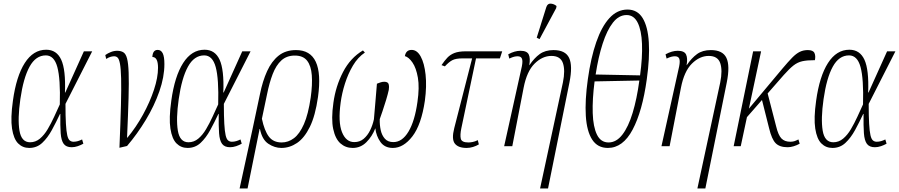

<svg xmlns="http://www.w3.org/2000/svg" viewBox="-20 -826 5080 1085"><path d="M145 10Q108 10 82.5 -15.5Q57 -41 48 -99.5Q39 -158 53 -257Q72 -395 120 -470Q168 -545 241 -545Q300 -545 326 -488.5Q352 -432 347 -303H349L454 -536H501L350 -239Q350 -169 352.5 -126.5Q355 -84 360 -62Q365 -40 374 -32.5Q383 -25 395 -25Q408 -25 420 -28.5Q432 -32 444 -38L451 -14Q437 -6 419.5 0Q402 6 385 6Q354 6 340 -13Q326 -32 323 -73Q320 -114 321 -182H319Q297 -135 273 -91Q249 -47 218.5 -18.5Q188 10 145 10ZM150 -22Q181 -22 205.5 -42.5Q230 -63 249.5 -96Q269 -129 286 -166Q303 -203 318 -236Q322 -381 304 -447Q286 -513 239 -513Q182 -513 147 -449Q112 -385 95 -266Q79 -154 90 -88Q101 -22 150 -22Z M575 -515Q589 -525 606.5 -532Q624 -539 642 -539Q663 -539 677 -530.5Q691 -522 698 -495.5Q705 -469 707 -415.5Q709 -362 706.5 -272.5Q704 -183 698 -48H700Q749 -107 788 -178Q827 -249 850 -318.5Q873 -388 873 -443Q873 -504 841 -504Q843 -544 871 -544Q890 -544 899.5 -525Q909 -506 909 -464Q909 -391 880.5 -309.5Q852 -228 804 -148.5Q756 -69 698 -1L655 9Q661 -136 663.5 -231.5Q666 -327 664.5 -383Q663 -439 658 -465.5Q653 -492 645 -500Q637 -508 625 -508Q618 -508 607 -505.5Q596 -503 580 -493Z M1040 10Q1003 10 977.5 -15.5Q952 -41 943 -99.5Q934 -158 948 -257Q967 -395 1015 -470Q1063 -545 1136 -545Q1195 -545 1221 -488.5Q1247 -432 1242 -303H1244L1349 -536H1396L1245 -239Q1245 -169 1247.5 -126.5Q1250 -84 1255 -62Q1260 -40 1269 -32.5Q1278 -25 1290 -25Q1303 -25 1315 -28.5Q1327 -32 1339 -38L1346 -14Q1332 -6 1314.5 0Q1297 6 1280 6Q1249 6 1235 -13Q1221 -32 1218 -73Q1215 -114 1216 -182H1214Q1192 -135 1168 -91Q1144 -47 1113.5 -18.5Q1083 10 1040 10ZM1045 -22Q1076 -22 1100.5 -42.5Q1125 -63 1144.5 -96Q1164 -129 1181 -166Q1198 -203 1213 -236Q1217 -381 1199 -447Q1181 -513 1134 -513Q1077 -513 1042 -449Q1007 -385 990 -266Q974 -154 985 -88Q996 -22 1045 -22Z M1449 -294Q1464 -368 1489.5 -424Q1515 -480 1554.5 -511.5Q1594 -543 1653 -543Q1814 -543 1777 -278Q1762 -172 1731 -109Q1700 -46 1658.5 -18Q1617 10 1570 10Q1532 10 1496.5 -13.5Q1461 -37 1449 -97H1447L1379 239H1334L1407 -96ZM1572 -21Q1609 -21 1641 -45Q1673 -69 1697.5 -124.5Q1722 -180 1736 -276Q1746 -348 1742 -401Q1738 -454 1715.5 -483Q1693 -512 1646 -512Q1600 -512 1570 -484.5Q1540 -457 1521 -407.5Q1502 -358 1489 -293L1460 -155Q1474 -88 1499 -54.5Q1524 -21 1572 -21Z M1864 -245Q1877 -339 1918.5 -419Q1960 -499 2031 -541L2042 -529Q2002 -502 1974.5 -455.5Q1947 -409 1929.5 -354Q1912 -299 1905 -246Q1890 -136 1912.5 -79.5Q1935 -23 1982 -23Q2013 -23 2035 -41.5Q2057 -60 2071.5 -89.5Q2086 -119 2093 -152Q2097 -200 2101.5 -251Q2106 -302 2110 -353Q2118 -356 2129 -360Q2140 -364 2151 -364Q2173 -364 2176.5 -349.5Q2180 -335 2177 -318Q2172 -295 2162 -261.5Q2152 -228 2141.5 -197.5Q2131 -167 2126 -153Q2125 -120 2131.5 -90.5Q2138 -61 2155 -42Q2172 -23 2203 -23Q2253 -23 2288.5 -82.5Q2324 -142 2339 -250Q2351 -332 2341.5 -387Q2332 -442 2311 -472.5Q2290 -503 2268 -509Q2274 -544 2306 -544Q2337 -544 2357.5 -506.5Q2378 -469 2385 -404Q2392 -339 2381 -257Q2361 -121 2310.5 -55.5Q2260 10 2200 10Q2154 10 2130 -23.5Q2106 -57 2101 -101Q2083 -55 2050.5 -22.5Q2018 10 1973 10Q1933 10 1904 -15.5Q1875 -41 1863 -97Q1851 -153 1864 -245Z M2617 10Q2569 10 2550 -15Q2531 -40 2547 -102L2648 -496H2593Q2556 -496 2536.5 -486Q2517 -476 2494 -451L2475 -458Q2492 -483 2508 -500Q2524 -517 2548 -526.5Q2572 -536 2613 -536H2818L2805 -496H2670L2587 -101Q2579 -63 2584 -42Q2589 -21 2627 -21Q2637 -21 2650.5 -23.5Q2664 -26 2680 -34L2686 -10Q2671 -1 2653 4.5Q2635 10 2617 10Z M3032 239 3161 -360Q3175 -429 3161 -469.5Q3147 -510 3096 -510Q3045 -510 3001 -466.5Q2957 -423 2939 -330L2875 0H2829L2929 -451Q2935 -481 2929.5 -494.5Q2924 -508 2905 -508Q2896 -508 2885.5 -505.5Q2875 -503 2858 -495L2852 -519Q2888 -539 2921 -539Q2958 -539 2968 -518Q2978 -497 2971 -458H2972Q2999 -498 3030 -520.5Q3061 -543 3108 -543Q3175 -543 3196 -499Q3217 -455 3198 -360L3077 239ZM3029 -605 3013 -613 3067 -785Q3074 -807 3092.5 -805.5Q3111 -804 3125 -792L3123 -780Z M3415 10Q3357 10 3326.5 -37Q3296 -84 3290.5 -171Q3285 -258 3302 -379Q3319 -500 3349.5 -588Q3380 -676 3424 -724Q3468 -772 3526 -772Q3582 -772 3611.5 -724Q3641 -676 3646.5 -587.5Q3652 -499 3635 -378Q3610 -197 3555 -93.5Q3500 10 3415 10ZM3597 -400Q3611 -501 3608 -578Q3605 -655 3583.5 -698Q3562 -741 3521 -741Q3477 -741 3443.5 -698Q3410 -655 3385.5 -579Q3361 -503 3346 -405ZM3419 -21Q3463 -21 3497 -65Q3531 -109 3555 -188Q3579 -267 3593 -371L3340 -366Q3327 -265 3329.5 -187Q3332 -109 3353.5 -65Q3375 -21 3419 -21Z M3921 239 4050 -360Q4064 -429 4050 -469.5Q4036 -510 3985 -510Q3934 -510 3890 -466.5Q3846 -423 3828 -330L3764 0H3718L3818 -451Q3824 -481 3818.5 -494.5Q3813 -508 3794 -508Q3785 -508 3774.5 -505.5Q3764 -503 3747 -495L3741 -519Q3777 -539 3810 -539Q3847 -539 3857 -518Q3867 -497 3860 -458H3861Q3888 -498 3919 -520.5Q3950 -543 3997 -543Q4064 -543 4085 -499Q4106 -455 4087 -360L3966 239Z M4126 0 4236 -536H4281L4212 -212L4402 -439Q4434 -477 4456.5 -500Q4479 -523 4499.5 -533Q4520 -543 4545 -543Q4575 -543 4582.5 -526.5Q4590 -510 4585 -486Q4541 -486 4514 -480Q4487 -474 4464 -456Q4441 -438 4409 -402L4318 -298L4366 -112Q4378 -62 4396 -43.5Q4414 -25 4446 -25Q4459 -25 4468.5 -28Q4478 -31 4492 -38L4499 -14Q4483 -5 4465 0.5Q4447 6 4431 6Q4386 6 4363.5 -16.5Q4341 -39 4326 -102L4286 -261L4201 -164L4166 0Z M4684 10Q4647 10 4621.5 -15.5Q4596 -41 4587 -99.5Q4578 -158 4592 -257Q4611 -395 4659 -470Q4707 -545 4780 -545Q4839 -545 4865 -488.5Q4891 -432 4886 -303H4888L4993 -536H5040L4889 -239Q4889 -169 4891.5 -126.5Q4894 -84 4899 -62Q4904 -40 4913 -32.5Q4922 -25 4934 -25Q4947 -25 4959 -28.5Q4971 -32 4983 -38L4990 -14Q4976 -6 4958.5 0Q4941 6 4924 6Q4893 6 4879 -13Q4865 -32 4862 -73Q4859 -114 4860 -182H4858Q4836 -135 4812 -91Q4788 -47 4757.5 -18.5Q4727 10 4684 10ZM4689 -22Q4720 -22 4744.5 -42.5Q4769 -63 4788.5 -96Q4808 -129 4825 -166Q4842 -203 4857 -236Q4861 -381 4843 -447Q4825 -513 4778 -513Q4721 -513 4686 -449Q4651 -385 4634 -266Q4618 -154 4629 -88Q4640 -22 4689 -22Z"/></svg>

Font: Noto Serif ExtraCondensed ExtraLight
Style: Italic
Weight: 200
Width: 2
Italic angle: -12°
Designer: Monotype Design Team
Foundry: Monotype Imaging Inc.
Version: Version 2.014; ttfautohint (v1.8.4.7-5d5b)